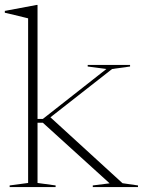

<svg xmlns="http://www.w3.org/2000/svg" viewBox="-24 -755 578 775"><path d="M170 -274 173.5 -287 470.5 -15.5 533 -6.5V0H350.5V-6.5L418.5 -15L149 -259.5H110V-275H149L405.5 -476.5L330 -486.5V-493H501V-486.5L428.5 -476.5ZM127.5 -16.5 200.5 -6.5V0H15V-6.5L89.5 -16.5V-681Q83 -682.5 68.2 -686.2Q53.5 -690 34.2 -694.5Q15 -699 -4.5 -703.5V-711L123.5 -735H127.5V-680.5Z"/></svg>

Font: Newsreader 60pt ExtraLight
Style: Regular
Weight: 250
Designer: Hugues Gentile
Foundry: Production Type
Version: Version 1.003